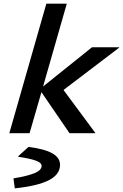

<svg xmlns="http://www.w3.org/2000/svg" viewBox="-20 -730 673 1052"><path d="M234 -710H346L216 -256L484 -471H633V-469L328 -237L502 -2V0H361L207 -225L142 0H31ZM309 173Q309 226 247.5 257.5Q186 289 61 302L54 249L55 247Q134 234 171 218Q208 202 208 179Q208 162 177.5 150.5Q147 139 80 129V126L136 75Q224 86 266.5 110Q309 134 309 173Z"/></svg>

Font: Intel One Mono Medium
Style: Italic
Weight: 500
Italic angle: -16°
Monospace: yes
Designer: Fred Shallcrass
Foundry: Frere-Jones Type LLC
Version: Version 1.400;hotconv 1.1.0;makeotfexe 2.6.0;FJTRelease1.4